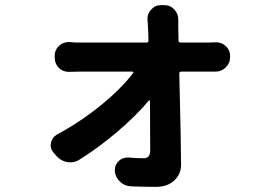

<svg xmlns="http://www.w3.org/2000/svg" viewBox="-20 -642 1040 742"><path d="M669.9 -485.4Q669.9 -477.5 677.7 -477.5H788.1Q797.9 -477.5 811.5 -478.5Q813.5 -478.5 815.4 -478.5Q835.9 -478.5 851.6 -464.8Q869.1 -449.2 869.1 -426.8V-420.9Q869.1 -397.5 851.6 -380.9Q835.9 -365.2 812.5 -365.2Q811.5 -365.2 811.5 -365.2Q800.8 -365.2 793 -365.2H680.7Q672.9 -365.2 672.9 -357.4Q679.7 -85 679.7 -5.9Q679.7 31.2 653.3 55.7Q627 80.1 583 80.1Q538.1 80.1 485.4 78.1Q460.9 77.1 443.4 59.6Q423.8 41 423.8 14.6Q423.8 -4.9 438.5 -19.5Q453.1 -33.2 472.7 -33.2Q474.6 -33.2 476.6 -33.2Q510.7 -30.3 535.2 -30.3Q560.5 -30.3 560.5 -60.5Q560.5 -107.4 559.6 -252Q558.6 -253.9 557.1 -254.4Q555.7 -254.9 554.7 -252.9Q507.8 -196.3 434.6 -133.8Q361.3 -71.3 286.1 -24.4Q269.5 -14.6 252 -14.6Q246.1 -14.6 239.3 -15.6Q214.8 -20.5 198.2 -39.1L186.5 -52.7Q175.8 -65.4 175.8 -80.1Q175.8 -85 176.8 -89.8Q181.6 -111.3 200.2 -122.1Q289.1 -169.9 368.2 -233.9Q447.3 -297.9 494.1 -359.4Q496.1 -361.3 495.1 -363.3Q494.1 -365.2 491.2 -365.2H285.2Q268.6 -365.2 248 -364.3Q247.1 -364.3 246.1 -364.3Q223.6 -364.3 208 -378.9Q191.4 -395.5 191.4 -418.9V-426.8Q191.4 -449.2 208 -464.8Q223.6 -479.5 245.1 -479.5Q247.1 -479.5 248 -479.5Q268.6 -477.5 282.2 -477.5H546.9Q553.7 -477.5 553.7 -485.4Q553.7 -505.9 551.8 -539.1L549.8 -569.3Q549.8 -589.8 563.5 -604.5Q579.1 -622.1 601.6 -622.1H615.2Q638.7 -622.1 654.3 -604.5Q668.9 -588.9 668.9 -566.4V-539.1Z"/></svg>

Font: Gen Jyuu Gothic Monospace Bold
Style: Bold
Weight: 700
Designer: [Source Han Sans]
Ryoko NISHIZUKA  (kana & ideographs); Paul D. Hunt (Latin, Greek & Cyrillic); Wenlong ZHANG  (bopomofo
Version: Version 1.002.20150607